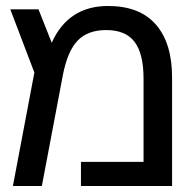

<svg xmlns="http://www.w3.org/2000/svg" viewBox="-20 -618 628 638"><path d="M119.1 0H22.9L94.2 -377L14.2 -586.9H107.9L151.9 -476.1Q207 -598.1 338.9 -598.1Q444.3 -598.1 498 -536.4Q551.8 -474.6 551.8 -360.8V0H249V-80.1H457V-356.9Q457 -439.5 427.2 -478.8Q397.5 -518.1 333 -518.1Q272 -518.1 238.3 -483.4Q204.6 -448.7 189 -369.1Z"/></svg>

Font: LT Superior Med
Style: Regular
Weight: 500
Designer: Daniel Lyons
Foundry: LyonsType
Version: Version 1.000